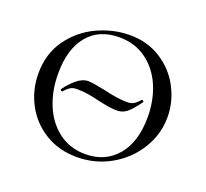

<svg xmlns="http://www.w3.org/2000/svg" viewBox="-92 -589 762 711"><g transform="rotate(20 288.5 -234.0)"><path d="M430 -270H431Q434 -270 436 -267.5Q438 -265 437 -263Q410 -226 393.5 -213.5Q377 -201 357 -201Q334 -201 309.5 -206Q285 -211 280 -212Q230 -225 192 -225Q176 -225 167 -220Q158 -215 151.5 -208Q145 -201 142 -198H141Q138 -198 135.5 -200.5Q133 -203 135 -205Q151 -228 174 -247.5Q197 -267 220 -267Q237 -267 285 -257Q343 -243 380 -243Q397 -243 407.5 -249.5Q418 -256 430 -270ZM36 -231Q36 -309 76.5 -365.5Q117 -422 179.5 -451Q242 -480 307 -480Q377 -480 430.5 -445.5Q484 -411 512.5 -356Q541 -301 541 -241Q541 -174 505 -115.5Q469 -57 408 -22.5Q347 12 275 12Q205 12 150.5 -21Q96 -54 66 -110Q36 -166 36 -231ZM472 -216Q472 -283 448.5 -338Q425 -393 380 -426Q335 -459 273 -459Q193 -459 149 -405.5Q105 -352 105 -256Q105 -187 128.5 -131Q152 -75 196.5 -42Q241 -9 301 -9Q379 -9 425.5 -64Q472 -119 472 -216Z"/></g></svg>

Font: Cormorant SC
Style: Regular
Weight: 400
Designer: Christian Thalmann (Catharsis Fonts)
Foundry: Catharsis Fonts
Version: Version 4.000